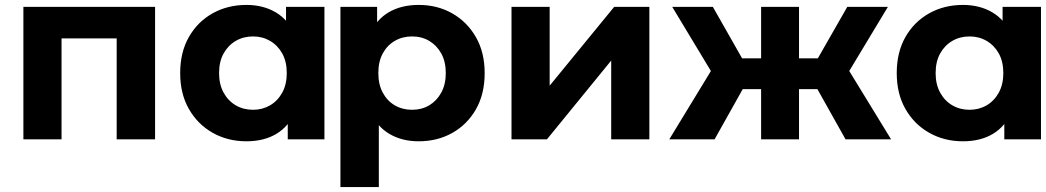

<svg xmlns="http://www.w3.org/2000/svg" viewBox="-20 -566 4249 780"><path d="M75 0V-538H610V0H454V-445L489 -410H195L230 -445V0Z M981 8Q905 8 844 -26.5Q783 -61 747.5 -123Q712 -185 712 -269Q712 -354 747.5 -416Q783 -478 844 -512Q905 -546 981 -546Q1049 -546 1100 -516Q1151 -486 1179 -425Q1207 -364 1207 -269Q1207 -175 1180 -113.5Q1153 -52 1102.5 -22Q1052 8 981 8ZM1008 -120Q1046 -120 1077 -138Q1108 -156 1126.5 -189.5Q1145 -223 1145 -269Q1145 -316 1126.5 -349Q1108 -382 1077 -400Q1046 -418 1008 -418Q969 -418 938 -400Q907 -382 888.5 -349Q870 -316 870 -269Q870 -223 888.5 -189.5Q907 -156 938 -138Q969 -120 1008 -120ZM1149 0V-110L1152 -270L1142 -429V-538H1298V0Z M1681 8Q1613 8 1562 -22Q1511 -52 1482.5 -113.5Q1454 -175 1454 -269Q1454 -364 1481 -425Q1508 -486 1559 -516Q1610 -546 1681 -546Q1757 -546 1817.5 -511.5Q1878 -477 1913.5 -415Q1949 -353 1949 -269Q1949 -184 1913.5 -122Q1878 -60 1817.5 -26Q1757 8 1681 8ZM1363 194V-538H1512V-428L1509 -268L1519 -109V194ZM1654 -120Q1693 -120 1723.5 -138Q1754 -156 1772.5 -189.5Q1791 -223 1791 -269Q1791 -316 1772.5 -349Q1754 -382 1723.5 -400Q1693 -418 1654 -418Q1615 -418 1584 -400Q1553 -382 1535 -349Q1517 -316 1517 -269Q1517 -223 1535 -189.5Q1553 -156 1584 -138Q1615 -120 1654 -120Z M2058 0V-538H2213V-218L2475 -538H2618V0H2463V-320L2202 0Z M3415 0 3272 -255 3398 -330 3600 0ZM3180 -204V-329H3367V-204ZM3414 -251 3267 -267 3422 -538H3587ZM2883 0H2699L2900 -330L3026 -255ZM3226 0H3072V-538H3226ZM3118 -204H2932V-329H3118ZM2884 -251 2711 -538H2876L3030 -267Z M3892 8Q3816 8 3755 -26.5Q3694 -61 3658.5 -123Q3623 -185 3623 -269Q3623 -354 3658.5 -416Q3694 -478 3755 -512Q3816 -546 3892 -546Q3960 -546 4011 -516Q4062 -486 4090 -425Q4118 -364 4118 -269Q4118 -175 4091 -113.5Q4064 -52 4013.5 -22Q3963 8 3892 8ZM3919 -120Q3957 -120 3988 -138Q4019 -156 4037.5 -189.5Q4056 -223 4056 -269Q4056 -316 4037.5 -349Q4019 -382 3988 -400Q3957 -418 3919 -418Q3880 -418 3849 -400Q3818 -382 3799.5 -349Q3781 -316 3781 -269Q3781 -223 3799.5 -189.5Q3818 -156 3849 -138Q3880 -120 3919 -120ZM4060 0V-110L4063 -270L4053 -429V-538H4209V0Z"/></svg>

Font: MOST Montserrat
Style: Bold
Weight: 700
Designer: Julieta Ulanovsky
Foundry: Julieta Ulanovsky
Version: Version 8.000;March 11, 2024;FontCreator 15.0.0.2926 64-bit